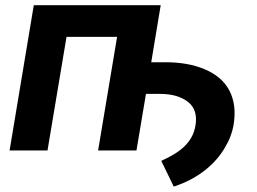

<svg xmlns="http://www.w3.org/2000/svg" viewBox="-20 -565 966 721"><path d="M16 0 106.9 -545.5H583.5L547.9 -331.3H600.9Q686.4 -331.3 748.6 -305Q779.8 -291.9 803.3 -272.2Q826.7 -252.5 840.9 -225.9Q855.1 -199.2 859.4 -166Q863.6 -132.8 856.5 -92.3Q853 -72.8 845 -52Q837 -31.2 823.5 -8.9Q810.4 13.5 791.9 34.6Q773.4 55.8 749.6 74.4Q725.9 93 696.6 108.7Q667.3 124.3 632.5 135.7L585.6 39.1Q611.9 27.3 633.5 14.2Q655.2 1.1 671.7 -14.6Q688.2 -30.2 698.9 -49.4Q709.5 -68.5 713.8 -92.3Q724.4 -152.7 685.7 -182.5Q647 -212.4 581.3 -212.4H528.1L492.5 0H348.4L419.7 -426.5H229.8L158.4 0Z"/></svg>

Font: Inter P
Style: Bold Italic
Weight: 700
Italic angle: 9.39999°
Designer: Rasmus Andersson
Foundry: rsms
Version: Version 3.018;git-588b23468